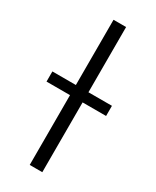

<svg xmlns="http://www.w3.org/2000/svg" viewBox="-223 -780 676 833"><g transform="rotate(30 115.0 -363.5)"><path d="M146.5 -727.1V-400.4H264.2V-349.6H146.5V0H83.5V-349.6H-34.2V-400.4H83.5V-727.1Z"/></g></svg>

Font: Interop Light
Style: Regular
Weight: 300
Designer: Rasmus Andersson, Google, Jang Haemin
Foundry: jhaemin
Version: Version 1.007